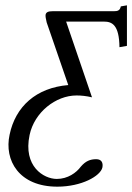

<svg xmlns="http://www.w3.org/2000/svg" viewBox="-20 -471 496 720"><path d="M408 -429H178C160 -429 153 -425 151 -416C150 -410 152 -400 155 -387L236 -152C116 -142 38 -72 16 34C-5 130 51 229 195 229C286 229 357 189 364 157C367 141 362 126 341 126C318 126 301 133 283 154C266 177 234 200 193 200C144 200 66 153 91 35C109 -50 189 -113 267 -113C285 -113 304 -111 325 -106L228 -390H370C400 -390 427 -378 428 -294L456 -299V-451L433 -447C430 -431 420 -429 408 -429Z"/></svg>

Font: Libertinus Sans
Style: Italic
Weight: 400
Italic angle: -12°
Designer: Philipp H. Poll, Khaled Hosny
Foundry: Caleb Maclennan
Version: Version 7.050;RELEASE